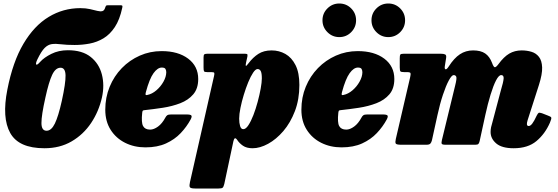

<svg xmlns="http://www.w3.org/2000/svg" viewBox="-20 -827 3189 1097"><path d="M678.5 -782.5Q664 -714.5 636.2 -672.5Q608.5 -630.5 571.5 -608.2Q534.5 -586 492.2 -578Q450 -570 406.5 -570Q360 -570 329 -574Q298 -578 276 -575Q254 -572 235 -553Q216 -534 193.5 -487.5Q182.5 -464 187 -458.5Q191.5 -453 210 -474Q232 -498.5 273.5 -519.2Q315 -540 368 -540Q450 -540 498 -501.8Q546 -463.5 562 -401.8Q578 -340 562.5 -270Q544.5 -190 500.5 -124.2Q456.5 -58.5 389.2 -19.2Q322 20 234 20Q87 20 38.5 -67Q-10 -154 22 -315Q53 -474 114 -577Q175 -680 258 -730.2Q341 -780.5 439 -780.5Q470.5 -780.5 494.8 -774.8Q519 -769 536.2 -764.8Q553.5 -760.5 564.8 -763.5Q576 -766.5 581 -783.5Q584 -792 586.2 -794.5Q588.5 -797 598 -797H668.5Q677 -797 678.8 -794.2Q680.5 -791.5 678.5 -782.5ZM239.5 -270Q216.5 -167.5 216.8 -123.8Q217 -80 246 -80Q273.5 -80 293.5 -121.2Q313.5 -162.5 333 -250Q355.5 -352.5 354.5 -396.2Q353.5 -440 326 -440Q297 -440 277.8 -398.8Q258.5 -357.5 239.5 -270Z M581.5 -200Q581.5 -270.5 606.5 -331.2Q631.5 -392 676 -437.8Q720.5 -483.5 778.8 -509.2Q837 -535 903.5 -535Q998 -535 1055.2 -491.8Q1112.5 -448.5 1112.5 -375.5Q1112.5 -321 1084.2 -288Q1056 -255 1010 -237.2Q964 -219.5 910 -211.2Q856 -203 804.5 -197.5Q797 -197 795.2 -193.8Q793.5 -190.5 792.5 -182.5Q786.5 -127 797.5 -106.8Q808.5 -86.5 838 -86.5Q859 -86.5 882.8 -103.8Q906.5 -121 925 -155.5Q929.5 -164.5 936 -168.8Q942.5 -173 957.5 -173H1046.5Q1068.5 -173 1073.2 -167.2Q1078 -161.5 1069.5 -145Q1047 -103 1012.5 -66.5Q978 -30 928.5 -7.5Q879 15 811 15Q747 15 695 -11Q643 -37 612.2 -85.2Q581.5 -133.5 581.5 -200ZM822 -284.5Q849 -290 873.5 -311Q898 -332 913.8 -360Q929.5 -388 930 -414Q930 -424.5 925.5 -432.8Q921 -441 904.5 -441Q880.5 -441 857.2 -409Q834 -377 813.5 -301Q810.5 -289.5 812 -285.8Q813.5 -282 822 -284.5Z M1166 -520H1377Q1388 -520 1391.8 -517.8Q1395.5 -515.5 1393.5 -504L1386 -470Q1382.5 -454 1384.8 -451Q1387 -448 1400 -465.5Q1425 -499 1456 -519Q1487 -539 1532 -539Q1574.5 -539 1610.5 -518.8Q1646.5 -498.5 1668.5 -455Q1690.5 -411.5 1690.5 -341.5Q1690.5 -259 1665 -192.2Q1639.5 -125.5 1599 -78.2Q1558.5 -31 1512 -5.5Q1465.5 20 1423 20Q1389 20 1368 5.5Q1347 -9 1334.5 -28.5Q1320 -49 1313.5 -20L1261.5 224Q1257.5 240.5 1252.2 245.2Q1247 250 1229 250H1095Q1067.5 250 1064.2 241.5Q1061 233 1065.5 213L1203 -393Q1206 -406 1204.2 -410.5Q1202.5 -415 1187.5 -415H1163.5Q1148.5 -415 1145.8 -419.8Q1143 -424.5 1143 -441V-499Q1143 -513.5 1147.8 -516.8Q1152.5 -520 1166 -520ZM1346.5 -149Q1346.5 -124.5 1351.8 -106.8Q1357 -89 1370 -89Q1384.5 -89 1399.2 -111.5Q1414 -134 1427.8 -169.5Q1441.5 -205 1452.2 -245Q1463 -285 1469.5 -321Q1476 -357 1476 -379Q1476 -408.5 1470 -420.5Q1464 -432.5 1451.5 -432.5Q1440 -432.5 1426 -411.5Q1412 -390.5 1398.2 -357Q1384.5 -323.5 1372.8 -285Q1361 -246.5 1353.8 -210.2Q1346.5 -174 1346.5 -149Z M1702 -200Q1702 -270.5 1727 -331.2Q1752 -392 1796.5 -437.8Q1841 -483.5 1899.2 -509.2Q1957.5 -535 2024 -535Q2118.5 -535 2175.8 -491.8Q2233 -448.5 2233 -375.5Q2233 -321 2204.8 -288Q2176.5 -255 2130.5 -237.2Q2084.5 -219.5 2030.5 -211.2Q1976.5 -203 1925 -197.5Q1917.5 -197 1915.8 -193.8Q1914 -190.5 1913 -182.5Q1907 -127 1918 -106.8Q1929 -86.5 1958.5 -86.5Q1979.5 -86.5 2003.2 -103.8Q2027 -121 2045.5 -155.5Q2050 -164.5 2056.5 -168.8Q2063 -173 2078 -173H2167Q2189 -173 2193.8 -167.2Q2198.5 -161.5 2190 -145Q2167.5 -103 2133 -66.5Q2098.5 -30 2049 -7.5Q1999.5 15 1931.5 15Q1867.5 15 1815.5 -11Q1763.5 -37 1732.8 -85.2Q1702 -133.5 1702 -200ZM1942.5 -284.5Q1969.5 -290 1994 -311Q2018.5 -332 2034.2 -360Q2050 -388 2050.5 -414Q2050.5 -424.5 2046 -432.8Q2041.5 -441 2025 -441Q2001 -441 1977.8 -409Q1954.5 -377 1934 -301Q1931 -289.5 1932.5 -285.8Q1934 -282 1942.5 -284.5ZM2198.5 -615Q2159 -615 2130.8 -643.2Q2102.5 -671.5 2102.5 -711Q2102.5 -751 2130.8 -779Q2159 -807 2198.5 -807Q2238.5 -807 2266.5 -779Q2294.5 -751 2294.5 -711Q2294.5 -671.5 2266.5 -643.2Q2238.5 -615 2198.5 -615ZM1918.5 -615Q1879 -615 1850.8 -643.2Q1822.5 -671.5 1822.5 -711Q1822.5 -751 1850.8 -779Q1879 -807 1918.5 -807Q1958.5 -807 1986.5 -779Q2014.5 -751 2014.5 -711Q2014.5 -671.5 1986.5 -643.2Q1958.5 -615 1918.5 -615Z M2287 -520H2498.5Q2515 -520 2523.2 -516Q2531.5 -512 2529 -496L2521.5 -449Q2519 -432.5 2525.8 -431Q2532.5 -429.5 2544 -447.5Q2574.5 -495 2607.8 -517Q2641 -539 2683 -539Q2727 -539 2752.2 -521.5Q2777.5 -504 2791 -468.5Q2800 -443.5 2807 -442.8Q2814 -442 2827.5 -460Q2858.5 -502.5 2889.8 -520.8Q2921 -539 2960.5 -539Q2990 -539 3016.2 -531.2Q3042.5 -523.5 3059.2 -502.2Q3076 -481 3077.5 -442.2Q3079 -403.5 3059 -341L2994.5 -140Q2992 -132.5 2991.2 -127Q2990.5 -121.5 2990.5 -118.5Q2990.5 -107 3001 -107Q3010.5 -107 3021.2 -121Q3032 -135 3046.5 -166.5Q3053.5 -180 3057.8 -182.2Q3062 -184.5 3076.5 -180L3108.5 -167.5Q3128 -161 3129.8 -154.8Q3131.5 -148.5 3122 -126Q3094 -62 3045 -21Q2996 20 2915 20Q2847.5 20 2815.2 -7.5Q2783 -35 2783 -73Q2783 -87.5 2786 -100.8Q2789 -114 2792.5 -125L2841.5 -310Q2856 -358 2857.5 -378Q2859 -398 2843.5 -398Q2830 -398 2814.2 -367.8Q2798.5 -337.5 2782.8 -286Q2767 -234.5 2753 -170.5L2720.5 -21Q2718 -10.5 2713.8 -5.2Q2709.5 0 2696.5 0H2525.5Q2507 0 2504 -5.5Q2501 -11 2505 -27.5L2580.5 -338Q2591 -379.5 2586.8 -388.8Q2582.5 -398 2572 -398Q2561 -398 2544.5 -367.8Q2528 -337.5 2510.8 -285.8Q2493.5 -234 2479.5 -169.5L2448 -26Q2445 -13.5 2439 -6.8Q2433 0 2417 0H2272Q2245.5 0 2241.2 -6.8Q2237 -13.5 2241.5 -33L2323.5 -386Q2327.5 -403.5 2325.5 -409.2Q2323.5 -415 2304 -415H2289Q2273 -415 2268.5 -418.8Q2264 -422.5 2264 -442V-494Q2264 -510.5 2267.2 -515.2Q2270.5 -520 2287 -520Z"/></svg>

Font: Besley* Narrow Fatface
Style: Italic
Weight: 900
Width: 4
Italic angle: -13°
Designer: Owen Earl
Foundry: indestructible type*
Version: Version 3.000; ttfautohint (v1.8.3)